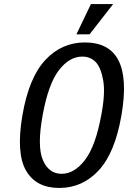

<svg xmlns="http://www.w3.org/2000/svg" viewBox="-20 -920 640 950"><path d="M358 -750 430 -900H540L423 -750ZM91 -350Q123 -536 204 -623Q285 -710 400 -710Q643 -710 581 -350Q549 -164 468.5 -77Q388 10 273 10Q158 10 108.5 -76.5Q59 -163 91 -350ZM285 -60Q348 -60 400.5 -128.5Q453 -197 481 -350Q502 -459 490.5 -523Q479 -587 453 -613.5Q427 -640 387 -640Q323 -640 271 -572Q219 -504 191 -350Q163 -197 192 -128.5Q221 -60 285 -60Z"/></svg>

Font: Scada
Style: Italic
Weight: 400
Italic angle: -10°
Designer: Jovanny Lemonad
Foundry: Jovanny Lemonad
Version: Version 4.100;PS 004.100;hotconv 1.0.88;makeotf.lib2.5.64775